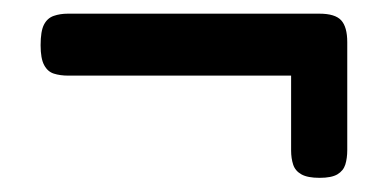

<svg xmlns="http://www.w3.org/2000/svg" viewBox="-20 -384 557 278"><path d="M442.8 -126.5Q425.5 -126.5 416.5 -131.5Q407.5 -136.5 404.5 -145.6Q401.5 -154.8 401.5 -166V-274.5H79Q67 -274.5 58 -277.4Q49 -280.2 43.9 -289.8Q38.8 -299.2 38.8 -318.5Q38.8 -338.8 43.6 -348.2Q48.5 -357.8 57.8 -361Q67 -364.2 78.2 -364.2H442.5Q465.2 -364.2 474 -354.6Q482.8 -345 482.8 -323V-166.8Q482.8 -154.8 480 -145.8Q477.2 -136.8 468.6 -131.6Q460 -126.5 442.8 -126.5Z"/></svg>

Font: Fredoka Light
Style: Regular
Weight: 300
Designer: Ben Nathan
Foundry: Milena B. Brandão, Ben Nathan
Version: Version 2.001